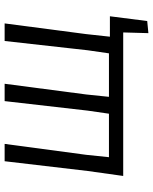

<svg xmlns="http://www.w3.org/2000/svg" viewBox="62 -600 645 808"><g transform="rotate(-90 384.0 -196.5)"><path d="M689 -499 644 -156 627 0H47L68 -150L109 -499H182L136 -156L126 -60H309L322 -150L362 -499H435L390 -156L380 -60H563L576 -150L615 -499ZM699 101 648 106 651 0H562L582 -56H719Z"/></g></svg>

Font: Alegreya Sans SC
Style: Italic
Weight: 400
Italic angle: -7°
Designer: Juan Pablo del Peral
Foundry: Huerta Tipografica
Version: Version 2.008; ttfautohint (v1.6)